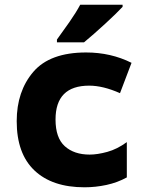

<svg xmlns="http://www.w3.org/2000/svg" viewBox="-20 -786 640 816"><path d="M339 10Q386 10 432.5 0Q479 -10 519 -32V-182Q478 -152 436 -140.5Q394 -129 361 -129Q295 -129 255.5 -164.5Q216 -200 216 -278Q216 -422 359 -422Q418 -422 490 -390L539 -519Q451 -563 346 -563Q192 -563 121.5 -480.5Q51 -398 51 -271Q51 -133 126.5 -61.5Q202 10 339 10ZM222 -606H337Q377 -639 426.5 -684.5Q476 -730 501 -757V-766H321Q304 -734 275.5 -693Q247 -652 222 -618Z"/></svg>

Font: Noto Sans Mono Extra
Style: Regular
Weight: 800
Designer: Monotype Design Team
Foundry: Monotype Imaging Inc.
Version: Version 1.900